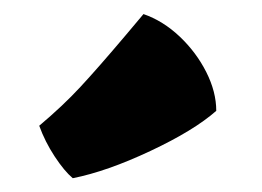

<svg xmlns="http://www.w3.org/2000/svg" viewBox="-20 -866 378 277"><path d="M85 -608.9Q134.3 -618.7 197 -648.2Q259.8 -677.7 292 -706.1Q292 -733.4 277.6 -762Q263.2 -790.5 239.3 -813.2Q215.3 -835.9 187 -845.7L161.1 -814.9Q121.1 -767.6 95.9 -740.5Q70.8 -713.4 36.6 -684.6Q44.9 -661.6 58.8 -640.4Q72.8 -619.1 85 -608.9Z"/></svg>

Font: Fruktur
Style: Regular
Weight: 400
Designer: Viktoriya Grabowska
Foundry: Viktoriya Grabowska
Version: Version 1.004; ttfautohint (v1.4.1)